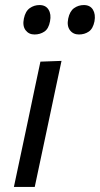

<svg xmlns="http://www.w3.org/2000/svg" viewBox="-20 -740 396 760"><path d="M35 0Q46.5 -55 57.5 -106Q68.5 -157 81.5 -219L92 -268.5Q106 -336 117.2 -388.8Q128.5 -441.5 140 -496L223.5 -499Q211.5 -442.5 200.2 -390Q189 -337.5 174.5 -268.5L164 -219Q151 -157 140 -106Q129 -55 117.5 0ZM292.5 -603.5Q269.5 -603.5 256.8 -620.5Q244 -637.5 250 -666.5Q256 -695.5 273.2 -707.8Q290.5 -720 312 -720Q336.5 -720 347.8 -701.8Q359 -683.5 354 -655.5Q348 -626 331.2 -614.8Q314.5 -603.5 292.5 -603.5ZM116.5 -603.5Q94 -603.5 81.2 -620.5Q68.5 -637.5 74.5 -666.5Q80.5 -695.5 97.8 -707.8Q115 -720 136.5 -720Q161 -720 172.2 -701.8Q183.5 -683.5 178 -655.5Q172.5 -626 155.5 -614.8Q138.5 -603.5 116.5 -603.5Z"/></svg>

Font: Commissioner
Style: Italic
Weight: 400
Italic angle: -12°
Designer: Kostas Bartsokas
Foundry: Kostas Bartsokas
Version: Version 1.000; ttfautohint (v1.8.3)